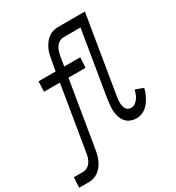

<svg xmlns="http://www.w3.org/2000/svg" viewBox="-290 -868 1107 1205"><g transform="rotate(-30 263.5 -265.0)"><path d="M-73 205 -69 131H-1Q14 131 29 122.5Q44 114 53.5 99.5Q63 85 68 69.5Q73 54 75 38L152 -427H37L40 -501H164L178 -580Q181 -599 185.5 -616.5Q190 -634 198.5 -652Q207 -670 218.5 -685.5Q230 -701 246 -713Q262 -725 280.5 -730Q299 -735 317 -735H511L418 -172Q416 -160 415 -149Q414 -138 414.5 -126.5Q415 -115 417.5 -104.5Q420 -94 425.5 -85Q431 -76 440.5 -71Q450 -66 462 -66Q477 -66 490.5 -75.5Q504 -85 513 -98Q522 -111 527.5 -125.5Q533 -140 537 -155L594 -134Q590 -117 583.5 -100.5Q577 -84 568.5 -68.5Q560 -53 549 -39Q538 -25 523.5 -14Q509 -3 492 2.5Q475 8 458 8Q437 8 417 0.5Q397 -7 383.5 -22Q370 -37 363 -56.5Q356 -76 353.5 -97Q351 -118 353 -140Q355 -162 358 -184L437 -662H314Q298 -662 283 -653Q268 -644 258.5 -629.5Q249 -615 244.5 -599.5Q240 -584 237 -568L226 -501H342L338 -427H214L135 50Q132 69 127 86.5Q122 104 114 122Q106 140 94 155.5Q82 171 66 183Q50 195 32 200Q14 205 -5 205Z"/></g></svg>

Font: Iosevka Slab Extended
Style: Italic
Weight: 400
Width: 7
Italic angle: -9°
Monospace: yes
Designer: Belleve Invis
Foundry: Belleve Invis
Version: Version 11.1.0; ttfautohint (v1.8.3)